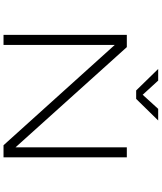

<svg xmlns="http://www.w3.org/2000/svg" viewBox="66 -984 918 1090"><g transform="rotate(90 525.0 -439.0)"><path d="M664 -878 541.5 -753H493.5L371.5 -878H437.5L518 -790L598 -878ZM816.5 -700H873V0H804.5L235 -631.5V0H178V-700H247.5L816.5 -68Z"/></g></svg>

Font: League Mono Extended UltraLight
Style: Regular
Weight: 200
Width: 9
Designer: Tyler Finck
Foundry: The League of Moveable Type / Tyler Finck
Version: Version 2.210